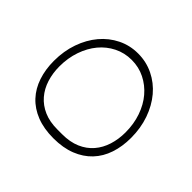

<svg xmlns="http://www.w3.org/2000/svg" viewBox="-120 -686 762 762"><g transform="rotate(45 260.5 -305.0)"><path d="M247 -103H273Q317 -103 349.5 -117Q382 -131 403.5 -156Q425 -181 435.5 -214.5Q446 -248 446 -286Q446 -333 432 -373.5Q418 -414 393 -443.5Q368 -473 334 -490Q300 -507 260 -507Q220 -507 186 -490Q152 -473 127.5 -443.5Q103 -414 89 -373.5Q75 -333 75 -286Q75 -248 85.5 -214.5Q96 -181 117.5 -156Q139 -131 171 -117Q203 -103 247 -103ZM260 -67Q206 -67 165.5 -83Q125 -99 98 -128Q71 -157 57.5 -197.5Q44 -238 44 -286Q44 -341 60.5 -388Q77 -435 106 -469.5Q135 -504 174.5 -523.5Q214 -543 260 -543Q306 -543 346 -523.5Q386 -504 415 -469.5Q444 -435 460.5 -388Q477 -341 477 -286Q477 -238 463.5 -197.5Q450 -157 422.5 -128Q395 -99 354.5 -83Q314 -67 260 -67Z"/></g></svg>

Font: IBM Plex Sans Arabic ExtraLight
Style: Regular
Weight: 200
Designer: Mike Abbink, Paul van der Laan, Pieter van Rosmalen, Wael Morcos, Khajak Apelian
Foundry: Bold Monday
Version: Version 1.1